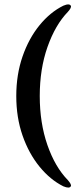

<svg xmlns="http://www.w3.org/2000/svg" viewBox="-20 -744 354 879"><path d="M54.5 -304.5Q54.5 -402.5 83.2 -485.5Q112 -568.5 161 -628.5Q210 -688.5 270 -718Q298.5 -730 304.5 -717Q308 -709 290.5 -689.5Q233 -630 197.5 -529.2Q162 -428.5 162 -304.5Q162 -181 197 -80.2Q232 20.5 290.5 80.5Q308 100.5 304.5 108Q299 121 270 109Q210 79 161 19Q112 -41 83.2 -123.5Q54.5 -206 54.5 -304.5Z"/></svg>

Font: Fraunces 144pt S050 SemiBold
Style: Regular
Weight: 600
Version: Version 1.000; ttfautohint (v1.8.3)